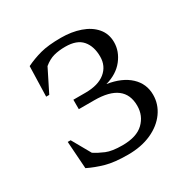

<svg xmlns="http://www.w3.org/2000/svg" viewBox="-154 -814 957 968"><g transform="rotate(-30 324.5 -330.0)"><path d="M323 -670Q384 -670 434.5 -652.5Q485 -635 514.5 -600.5Q544 -566 544 -517Q544 -464 508 -418Q472 -372 405 -353Q489 -340 535.5 -296.5Q582 -253 582 -189Q582 -134 549.5 -88.5Q517 -43 458.5 -16.5Q400 10 322 10Q243 10 193.5 -4Q144 -18 101 -39L90 -198H107L168 -90Q194 -73 227.5 -59Q261 -45 321 -45Q404 -45 444.5 -84Q485 -123 485 -181Q485 -313 311 -313H221V-368H292Q366 -368 406.5 -401Q447 -434 447 -489Q447 -549 416.5 -584.5Q386 -620 319 -620Q281 -620 251.5 -612Q222 -604 193 -580L128 -450H110L115 -625Q156 -645 202 -657.5Q248 -670 323 -670Z"/></g></svg>

Font: Spectral SC
Style: Regular
Weight: 400
Designer: Jean-Baptiste Levee
Foundry: Production Type
Version: Version 2.001